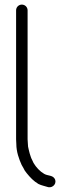

<svg xmlns="http://www.w3.org/2000/svg" viewBox="-20 -720 310 835"><path d="M50 -675V-114C50 -107.3 50.3 -100.7 51 -94C51 -59.7 62.7 -28.3 74 -3L82 11C84.7 17.7 89.3 25 96 33C111.8 52.4 125.7 67.2 147 80C161.3 87.1 174.5 88.8 190 94C211.7 98.3 229.7 75 217 56C207.2 41.3 187.1 45.1 172 36C153.6 25.5 137.4 8 126 -11L119 -26C114.4 -33.6 112.5 -43.6 109 -53L105 -69C102.4 -78 101 -86.7 101 -98C100.3 -102.7 100 -108 100 -114V-675C100 -689.1 88.7 -700 75 -700C61.3 -700 50 -689.1 50 -675Z"/></svg>

Font: HoneyBee
Style: Book
Weight: 300
Foundry: Cannot Into Space Fonts
Version: Version 0.89